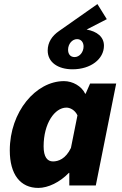

<svg xmlns="http://www.w3.org/2000/svg" viewBox="-20 -910 598 942"><path d="M168 12C216 12 274 -16 318 -62H320V0H450L550 -500H422L400 -450H398C380 -488 336 -512 294 -512C156 -512 28 -362 28 -172C28 -54 80 12 168 12ZM240 -118C212 -118 194 -140 194 -192C194 -304 248 -382 306 -382C324 -382 348 -370 360 -344L328 -184C302 -130 266 -118 240 -118ZM336 -570C425 -570 490 -620 490 -686C490 -729 456 -756 405 -765L504 -816L458 -890L270 -758C235 -734 214 -702 214 -662C214 -604 265 -570 336 -570ZM346 -630C324 -630 314 -646 314 -666C314 -694 334 -718 358 -718C380 -718 390 -700 390 -682C390 -654 370 -630 346 -630Z"/></svg>

Font: Source Sans Pro Black
Style: Italic
Weight: 900
Italic angle: -11°
Designer: Paul D. Hunt
Foundry: Adobe Systems Incorporated
Version: Version 3.006;hotconv 1.0.111;makeotfexe 2.5.65597